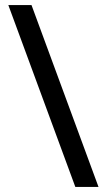

<svg xmlns="http://www.w3.org/2000/svg" viewBox="-20 -738 422 762"><path d="M105 -718H13L279 4H371Z"/></svg>

Font: Noto Sans Khmer UI Condensed Medium
Style: Regular
Weight: 500
Width: 3
Designer: Danh Hong and the Monotype Design Team
Foundry: Monotype Imaging Inc.
Version: Version 2.002